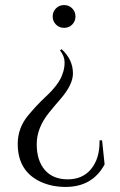

<svg xmlns="http://www.w3.org/2000/svg" viewBox="-20 -724 473 758"><path d="M201 -691Q214 -704 233 -704Q252 -704 265 -691Q278 -678 278 -659Q278 -640 265 -627Q252 -614 233 -614Q214 -614 201 -627Q188 -640 188 -659Q188 -678 201 -691ZM393 -75Q345 14 239 14Q185 14 141 -6Q50 -48 50 -156Q50 -218 90 -267Q124 -308 156 -338Q215 -392 227 -433Q235 -453 235 -477.5Q235 -502 217 -525L223 -530Q268 -489 268 -434Q268 -389 217 -331Q196 -307 175 -281Q125 -220 125 -155Q125 -90 157 -53Q189 -16 247.5 -16Q306 -16 339.5 -56.5Q373 -97 373 -164Q373 -167 373 -170H383Z"/></svg>

Font: Cinzel Decorative
Style: Regular
Weight: 400
Designer: Natanael Gama
Version: Version 1.002;PS 001.002;hotconv 1.0.56;makeotf.lib2.0.21325